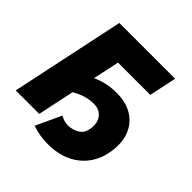

<svg xmlns="http://www.w3.org/2000/svg" viewBox="-209 -874 1127 1127"><g transform="rotate(45 355.0 -310.0)"><path d="M-2 0 148 -710H611L575 -540H307L272 -376Q343 -409 427 -409Q506 -409 559 -376Q612 -343 635.5 -285Q659 -227 648 -150Q632 -38 554 26Q476 90 354 90Q285 90 223 68L296 -89Q309 -82 325.5 -76.5Q342 -71 359 -71Q397 -71 430 -91Q463 -111 468 -160Q473 -210 448 -239.5Q423 -269 378 -269Q308 -269 241 -228L193 0Z"/></g></svg>

Font: Raleway Black
Style: Italic
Weight: 900
Italic angle: -12°
Designer: Matt McInerney, Pablo Impallari, Rodrigo Fuenzalida
Foundry: Matt McInerney, Pablo Impallari, Rodrigo Fuenzalida
Version: Version 4.101;RELEASE